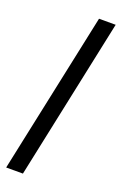

<svg xmlns="http://www.w3.org/2000/svg" viewBox="-141 -757 507 799"><g transform="rotate(20 112.5 -357.0)"><path d="M0 0 151.4 -713.9H225.1L74.2 0Z"/></g></svg>

Font: Open Sans Condensed
Style: Italic
Weight: 400
Width: 3
Italic angle: -12°
Designer: Monotype Design Team
Foundry: Monotype Imaging Inc.
Version: Version 3.000